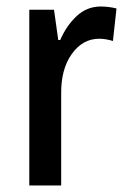

<svg xmlns="http://www.w3.org/2000/svg" viewBox="-20 -570 391 590"><path d="M290 -550Q301 -550 313.5 -548.5Q326 -547 338 -544L327 -444Q318 -447 306.5 -449Q295 -451 285 -451Q234 -451 200.5 -404Q167 -357 168 -281V0H70V-540H146L159 -447H165Q184 -491 215.5 -520.5Q247 -550 290 -550Z"/></svg>

Font: Noto Sans Telugu Condensed Medium
Style: Regular
Weight: 500
Width: 3
Designer: Jelle Bosma - Monotype Design Team
Foundry: Monotype Imaging Inc.
Version: Version 2.005; ttfautohint (v1.8.4.7-5d5b)